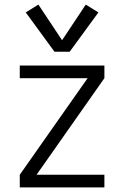

<svg xmlns="http://www.w3.org/2000/svg" viewBox="-20 -815 540 835"><path d="M66 0V-55L361 -475H66V-530H434V-475L139 -55H434V0ZM217 -590 92 -761 147 -795 250 -640 353 -795 408 -761 283 -590Z"/></svg>

Font: Iosevka Term Light
Style: Regular
Weight: 300
Monospace: yes
Designer: Belleve Invis
Foundry: Belleve Invis
Version: Version 9.0.1; ttfautohint (v1.8.3)